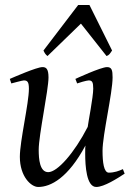

<svg xmlns="http://www.w3.org/2000/svg" viewBox="-20 -724 539 764"><path d="M132 20C182 20 251 -16 320 -145C319 -142 319 -129 319 -112C319 -64 324 20 363 20C394 20 447 -14 476 -33L469 -51C454 -44 435 -37 413 -37C393 -37 388 -79 388 -124C388 -187 428 -354 428 -416C428 -444 425 -457 406 -457C381 -457 280 -410 280 -410L287 -392C291 -394 325 -404 333 -404C347 -404 351 -397 351 -371C351 -338 331 -237 329 -219C275 -114 208 -39 172 -39C138 -39 134 -91 134 -128C134 -186 173 -366 173 -416C173 -451 163 -457 149 -457C126 -457 33 -416 19 -410L25 -392C33 -394 69 -404 75 -404C89 -404 95 -398 95 -371C95 -313 59 -163 59 -100C59 -21 104 20 132 20ZM169 -501 302 -630 404 -501C415 -505 417 -510 426 -523L336 -704H291L153 -523C157 -514 161 -507 169 -501Z"/></svg>

Font: Temporarium
Style: Italic
Weight: 400
Italic angle: -7°
Version: Version 1.1